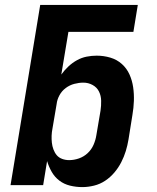

<svg xmlns="http://www.w3.org/2000/svg" viewBox="-20 -755 640 783"><path d="M316 8Q290 8 265.5 2Q241 -4 222 -18.5Q203 -33 191 -54Q179 -75 172 -98L156 0H23L144 -735H542L524 -625H259L230 -451Q243 -469 259 -484Q275 -499 294 -509.5Q313 -520 333.5 -524Q354 -528 374 -528Q403 -528 430 -520Q457 -512 477 -494Q497 -476 508 -451.5Q519 -427 523 -399.5Q527 -372 526 -343.5Q525 -315 520 -286L504 -186Q500 -162 493 -139Q486 -116 474.5 -93.5Q463 -71 446.5 -51.5Q430 -32 409 -18Q388 -4 363.5 2Q339 8 316 8ZM262 -102Q282 -102 302 -109Q322 -116 337.5 -130.5Q353 -145 361.5 -164.5Q370 -184 373 -204L390 -304Q393 -324 392.5 -344.5Q392 -365 383.5 -382Q375 -399 357.5 -408.5Q340 -418 320 -418Q302 -418 283 -413Q264 -408 248 -396Q232 -384 222.5 -366.5Q213 -349 211 -331L194 -231Q191 -216 190.5 -201.5Q190 -187 191.5 -173Q193 -159 198 -145.5Q203 -132 211.5 -122Q220 -112 233.5 -107Q247 -102 262 -102Z"/></svg>

Font: Iosevka Aile Extrabold
Style: Italic
Weight: 800
Italic angle: -9°
Designer: Belleve Invis
Foundry: Belleve Invis
Version: Version 31.1.0; ttfautohint (v1.8.4)